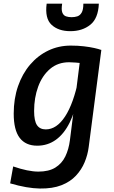

<svg xmlns="http://www.w3.org/2000/svg" viewBox="-20 -812 640 1078"><path d="M37 217.5 54 122.5Q138 151.5 196 151.5Q254 151.5 290.8 128.8Q327.5 106 346.8 66.2Q366 26.5 372.5 -24.5L423.5 -428.5L438.5 -545.5L549 -532L478 13.5Q472.5 57 455.2 98.8Q438 140.5 406.2 174.5Q374.5 208.5 324.8 228Q275 247.5 203.8 246.5Q132.5 245.5 37 217.5ZM189 6Q124 6 90.5 -38Q57 -82 57 -174Q57 -258 81.2 -328Q105.5 -398 149 -449Q192.5 -500 250.8 -528Q309 -556 377.5 -556Q417.5 -556 451 -552Q484.5 -548 509.2 -542.5Q534 -537 547 -532L497 -445.5Q501 -448 486.8 -451Q472.5 -454 449.5 -456.5Q426.5 -459 403.8 -460.8Q381 -462.5 368 -462.5Q305 -462.5 261 -425Q217 -387.5 194.2 -325.2Q171.5 -263 171.5 -189Q171.5 -133 187.8 -109.2Q204 -85.5 237 -85.5Q298 -85.5 345.5 -158.2Q393 -231 421 -368.5L431.5 -341.5L419 -282Q403.5 -189.5 371.8 -125Q340 -60.5 293.8 -27.2Q247.5 6 189 6ZM375 -637Q308 -637 269.5 -672.8Q231 -708.5 242 -791.5H329Q323.5 -757.5 330 -741.2Q336.5 -725 350.8 -720.2Q365 -715.5 382 -715.5Q399 -715.5 414 -720.2Q429 -725 438.5 -741.2Q448 -757.5 448 -791.5H535Q531.5 -708.5 486.8 -672.8Q442 -637 375 -637Z"/></svg>

Font: Spline Sans Mono Medium
Style: Italic
Weight: 500
Italic angle: -4°
Monospace: yes
Designer: Eben Sorkin, Mirko Velimirovic
Foundry: Sorkin Type
Version: Version 1.004